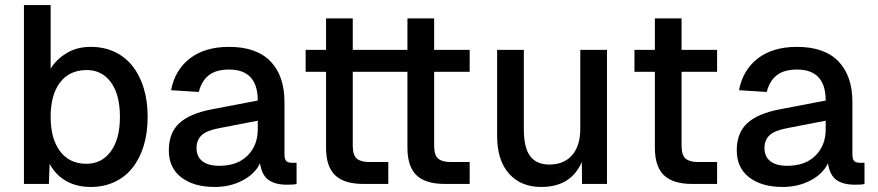

<svg xmlns="http://www.w3.org/2000/svg" viewBox="-20 -730 3484 762"><path d="M340 12Q284 12 242 -12Q200 -36 177 -80L174 0H75V-710H181V-457Q201 -492 242.5 -518Q284 -544 340 -544Q392 -544 434 -524.5Q476 -505 505 -469Q534 -433 550 -381.5Q566 -330 566 -266Q566 -202 550 -150.5Q534 -99 505 -63Q476 -27 434 -7.5Q392 12 340 12ZM323 -80Q384 -80 420 -129.5Q456 -179 456 -266Q456 -354 420.5 -403Q385 -452 324 -452Q256 -452 218.5 -403Q181 -354 181 -266Q181 -179 218.5 -129.5Q256 -80 323 -80Z M832 12Q749 12 699.5 -26Q650 -64 650 -133Q650 -202 691 -240.5Q732 -279 820 -296L1003 -331Q1003 -454 889 -454Q838 -454 809 -431.5Q780 -409 769 -365L659 -372Q674 -452 733.5 -498Q793 -544 889 -544Q998 -544 1053.5 -486.5Q1109 -429 1109 -325V-118Q1109 -98 1116 -91Q1123 -84 1138 -84H1157V0Q1152 2 1140.5 2.5Q1129 3 1118 3Q1072 3 1045.5 -16Q1019 -35 1012 -82Q992 -40 943 -14Q894 12 832 12ZM850 -72Q922 -72 962.5 -112.5Q1003 -153 1003 -217V-251L848 -221Q800 -212 780 -193Q760 -174 760 -143Q760 -108 783.5 -90Q807 -72 850 -72Z M1422 0Q1346 0 1310 -34.5Q1274 -69 1274 -144V-445H1193V-532H1274V-657H1380V-532H1521V-445H1380V-152Q1380 -114 1396 -100.5Q1412 -87 1445 -87H1521V0ZM1745 0Q1669 0 1633 -34.5Q1597 -69 1597 -144V-445H1516V-532H1597V-657H1703V-532H1844V-445H1703V-152Q1703 -114 1719 -100.5Q1735 -87 1768 -87H1844V0Z M2128 12Q2047 12 2000 -41Q1953 -94 1953 -190V-532H2059V-217Q2059 -144 2084 -110.5Q2109 -77 2160 -77Q2218 -77 2250.5 -114Q2283 -151 2283 -220V-532H2389V0H2290L2289 -87Q2246 12 2128 12Z M2727 0Q2651 0 2615 -34.5Q2579 -69 2579 -144V-445H2498V-532H2579V-657H2685V-532H2826V-445H2685V-152Q2685 -114 2701 -100.5Q2717 -87 2750 -87H2826V0Z M3086 12Q3003 12 2953.5 -26Q2904 -64 2904 -133Q2904 -202 2945 -240.5Q2986 -279 3074 -296L3257 -331Q3257 -454 3143 -454Q3092 -454 3063 -431.5Q3034 -409 3023 -365L2913 -372Q2928 -452 2987.5 -498Q3047 -544 3143 -544Q3252 -544 3307.5 -486.5Q3363 -429 3363 -325V-118Q3363 -98 3370 -91Q3377 -84 3392 -84H3411V0Q3406 2 3394.5 2.5Q3383 3 3372 3Q3326 3 3299.5 -16Q3273 -35 3266 -82Q3246 -40 3197 -14Q3148 12 3086 12ZM3104 -72Q3176 -72 3216.5 -112.5Q3257 -153 3257 -217V-251L3102 -221Q3054 -212 3034 -193Q3014 -174 3014 -143Q3014 -108 3037.5 -90Q3061 -72 3104 -72Z"/></svg>

Font: Geist Med
Style: Regular
Weight: 400
Designer: Basement.studio, Andrés Briganti, Mateo Zaragoza
Foundry: Basement.studio, Vercel, Andrés Briganti, Guido Ferreyra, Mateo Zaragoza
Version: Version 1.401